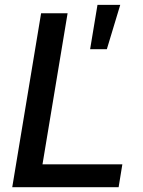

<svg xmlns="http://www.w3.org/2000/svg" viewBox="-20 -783 598 803"><path d="M31.2 0 151.9 -727.5H262.7L157.7 -95.7H491.7L476.1 0ZM356.9 -577.1 387.7 -762.7H482.9L426.8 -577.1Z"/></svg>

Font: Inter 20pt Medium
Style: Italic
Weight: 500
Italic angle: -9.3988°
Version: Version 4.001;git-66647c0bb